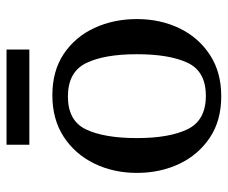

<svg xmlns="http://www.w3.org/2000/svg" viewBox="-74 -599 687 579"><g transform="rotate(-90 269.5 -309.5)"><path d="M37.6 -240.2Q37.6 -310.5 65.7 -368.4Q93.8 -426.3 146.2 -460.7Q198.7 -495.1 272 -495.1Q345.2 -495.1 396.5 -460.7Q447.8 -426.3 474.6 -368.4Q501.5 -310.5 501.5 -240.2Q501.5 -169.9 473.9 -112.3Q446.3 -54.7 394 -20.3Q341.8 14.2 268.6 14.2Q195.3 14.2 143.8 -20.3Q92.3 -54.7 64.9 -112.3Q37.6 -169.9 37.6 -240.2ZM142.6 -240.2Q142.6 -142.1 169.4 -87.2Q196.3 -32.2 270 -32.2Q343.8 -32.2 369.6 -87.2Q395.5 -142.1 395.5 -240.2Q395.5 -338.4 368.7 -393.3Q341.8 -448.2 268.1 -448.2Q194.3 -448.2 168.5 -393.1Q142.6 -337.9 142.6 -240.2ZM122.6 -564.5V-633.3H409.7V-564.5Z"/></g></svg>

Font: Gelasio
Style: Regular
Weight: 400
Designer: Eben Sorkin
Foundry: Eben Sorkin
Version: Version 1.008